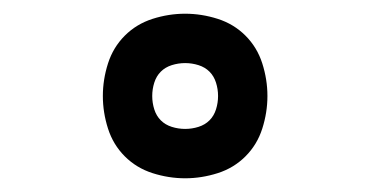

<svg xmlns="http://www.w3.org/2000/svg" viewBox="-20 -796 540 280"><path d="M250 -536Q226 -536 202.5 -543.5Q179 -551 162 -568Q145 -585 137.5 -608.5Q130 -632 130 -656Q130 -680 137.5 -703.5Q145 -727 162 -744Q179 -761 202.5 -768.5Q226 -776 250 -776Q274 -776 297.5 -768.5Q321 -761 338 -744Q355 -727 362.5 -703.5Q370 -680 370 -656Q370 -632 362.5 -608.5Q355 -585 338 -568Q321 -551 297.5 -543.5Q274 -536 250 -536ZM250 -608Q260 -608 269.5 -611Q279 -614 285.5 -620.5Q292 -627 295 -636.5Q298 -646 298 -656Q298 -666 295 -675.5Q292 -685 285.5 -691.5Q279 -698 269.5 -701Q260 -704 250 -704Q240 -704 230.5 -701Q221 -698 214.5 -691.5Q208 -685 205 -675.5Q202 -666 202 -656Q202 -646 205 -636.5Q208 -627 214.5 -620.5Q221 -614 230.5 -611Q240 -608 250 -608Z"/></svg>

Font: Iosevka Term Curly Medium
Style: Regular
Weight: 500
Designer: Belleve Invis
Foundry: Belleve Invis
Version: Version 32.3.0